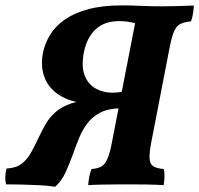

<svg xmlns="http://www.w3.org/2000/svg" viewBox="-54 -700 756 729"><path d="M280.9 3Q281.9 -13.7 285.2 -30.5Q288.5 -47.2 294 -58.3Q315.8 -59.8 330 -67.3Q344.2 -74.8 354 -97.2Q363.7 -119.6 371.8 -163.6L464.4 -639.8L465.9 -610.3Q448.1 -615.3 431 -617.6Q413.8 -619.9 399 -619.9Q340.9 -619.9 307 -586.7Q273.1 -553.6 263.1 -493.5Q254.7 -441.1 269.2 -409Q283.7 -376.8 312.1 -362.4Q340.4 -348 372.8 -348Q380.6 -348 390.8 -349Q401 -350 416 -352.5L408 -306.1H295.4Q224.8 -308 179.5 -333.9Q134.2 -359.7 116.4 -402.6Q98.7 -445.5 109.1 -499.2Q116.6 -535.8 136.6 -568.4Q156.6 -601.1 192.4 -626Q228.2 -650.9 281.7 -665.2Q335.1 -679.6 409.6 -679.6Q440 -679.6 480.5 -677.8Q520.9 -676 561 -676Q579 -676 602.1 -676.5Q625.2 -677 646.8 -677.8Q668.5 -678.5 682.2 -679Q681.2 -664.4 678.7 -647.9Q676.1 -631.4 671.1 -618.8Q646.1 -616.7 631.1 -609.2Q616.1 -601.6 607.1 -581.3Q598.1 -561 590.1 -519.8L520.1 -158.3Q512.5 -118.5 514 -97.4Q515.5 -76.3 528.7 -68.3Q541.9 -60.3 567.9 -58.3Q573.5 -33.1 567.4 3Q539.1 1 500.8 0.5Q462.4 0 430.2 0Q411.4 0 383.8 0.3Q356.2 0.5 328.8 1Q301.3 1.5 280.9 3ZM155.4 9Q124.7 4.5 91 3Q57.3 1.5 25.9 0.7Q-5.5 0 -30.5 0Q-34.5 -13.1 -33.8 -30.1Q-33 -47.1 -29 -60.2Q6.9 -61.7 28.6 -78.6Q50.3 -95.5 65 -122.7Q79.7 -149.8 93.3 -178.8Q105.2 -204.1 119.6 -229.3Q134 -254.4 157.2 -274.8Q180.5 -295.3 217.7 -307.7Q255 -320.2 312.6 -320.2H414.2L407.6 -288.8Q359.6 -288.8 328.6 -273.3Q297.6 -257.8 278.3 -232.4Q258.9 -206.9 246.5 -176.3Q234 -145.6 223.1 -114.7Q209.1 -76.3 194.2 -44.1Q179.3 -11.9 155.4 9Z"/></svg>

Font: Vollkorn
Style: Italic
Weight: 400
Italic angle: -11°
Designer: Friedrich Althausen
Foundry: Friedrich Althausen
Version: Version 5.001